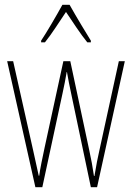

<svg xmlns="http://www.w3.org/2000/svg" viewBox="-20 -783 552 803"><path d="M271 -763H241C217 -719 173 -644 152 -613V-606H168C195 -639 231 -696 256 -733C283 -693 317 -640 345 -606H360V-613C348 -632 297 -716 271 -763ZM278 -390 360 0H386L502 -527H477L395 -151C387 -115 385 -105 375 -47H373C368 -82 361 -120 353 -156L274 -527H245L166 -163C158 -126 147 -73 144 -48H142C134 -83 127 -118 118 -157L35 -527H10L128 0H157L241 -390C248 -421 254 -453 259 -482H260C265 -453 271 -422 278 -390Z"/></svg>

Font: Noto Sans Devanagari UI ExtraCondensed Thin
Style: Regular
Weight: 100
Width: 2
Designer: Jelle Bosma - Monotype Design Team
Foundry: Monotype Imaging Inc.
Version: Version 2.004